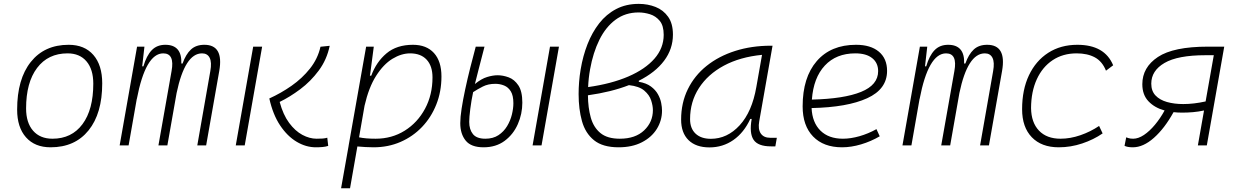

<svg xmlns="http://www.w3.org/2000/svg" viewBox="-20 -762 6485 1006"><path d="M245.1 9.8Q162.6 9.8 116.2 -42.5Q69.8 -94.7 69.8 -187.5Q69.8 -347.7 141.4 -437.5Q212.9 -527.3 339.8 -527.3Q422.9 -527.3 469.2 -474.1Q515.6 -420.9 515.6 -325.2Q515.6 -167.5 444.1 -78.9Q372.6 9.8 245.1 9.8ZM254.9 -35.2Q355.5 -35.2 412.1 -111.3Q468.8 -187.5 468.8 -323.7Q468.8 -398.4 433.3 -440.4Q397.9 -482.4 334 -482.4Q231.9 -482.4 174.3 -406Q116.7 -329.6 116.7 -193.8Q116.7 -119.1 153.3 -77.1Q189.9 -35.2 254.9 -35.2Z M736.8 -517.6 725.1 -414.6H731.4Q747.6 -470.2 774.9 -498.8Q802.2 -527.3 846.2 -527.3Q933.6 -527.3 930.2 -429.2H936.5Q953.6 -477.5 980.2 -502.4Q1006.8 -527.3 1050.8 -527.3Q1152.8 -527.3 1128.9 -390.6L1060.1 0H1013.7L1082 -389.6Q1090.3 -435.5 1078.6 -459Q1066.9 -482.4 1038.6 -482.4Q948.7 -482.4 905.3 -274.4L856.9 0H810.1L878.9 -389.6Q896 -482.4 835.4 -482.4Q742.7 -482.4 696.8 -242.7V-244.6L653.8 0H606.9L698.2 -517.6Z M1634.8 9.8Q1583 9.8 1534.2 -19.3Q1485.4 -48.3 1447.5 -105.2Q1409.7 -162.1 1391.1 -246.1Q1451.7 -273.4 1507.6 -312.5Q1563.5 -351.6 1604.2 -402.8Q1645 -454.1 1659.2 -517.1L1707.5 -522Q1692.4 -449.2 1650.1 -392.3Q1607.9 -335.4 1553 -294.4Q1498 -253.4 1445.3 -228Q1463.4 -160.6 1494.9 -118.2Q1526.4 -75.7 1564.2 -55.4Q1602.1 -35.2 1638.7 -35.2Q1656.2 -35.2 1670.2 -36.1Q1684.1 -37.1 1694.8 -40.5L1699.7 2.4Q1686.5 6.8 1669.9 8.3Q1653.3 9.8 1634.8 9.8ZM1215.3 0 1306.6 -517.6H1353.5L1262.2 0Z M1814 224.6H1767.1L1807.1 -0.5Q1806.6 -0.5 1806.2 -0.5L1807.1 -1.5L1898.4 -517.6H1938.5L1919.9 -375.5L1918 -365.7H1925.3Q1951.7 -437.5 2005.1 -482.4Q2058.6 -527.3 2143.6 -527.3Q2214.8 -527.3 2253.9 -484.1Q2293 -440.9 2293 -361.3Q2293 -282.2 2266.1 -214.6Q2239.3 -147 2191.2 -96.7Q2143.1 -46.4 2078.4 -18.3Q2013.7 9.8 1937.5 9.8Q1916 9.8 1895 8.5Q1874 7.3 1852.5 5.4ZM1861.3 -42.5Q1895.5 -35.2 1948.2 -35.2Q2033.2 -35.2 2100.6 -77.4Q2168 -119.6 2207 -192.4Q2246.1 -265.1 2246.1 -356.4Q2246.1 -416.5 2215.3 -449.5Q2184.6 -482.4 2128.9 -482.4Q2083 -482.4 2036.1 -453.9Q1989.3 -425.3 1950.7 -364.7Q1912.1 -304.2 1890.1 -208Z M2513.7 9.8Q2448.2 9.8 2419.9 -25.4Q2391.6 -60.5 2391.6 -116.7Q2391.6 -147.5 2398.7 -193.4Q2405.8 -239.3 2417.5 -293.9Q2429.2 -348.6 2443.6 -406Q2458 -463.4 2472.7 -517.6H2518.6Q2500 -447.3 2487.3 -396.7Q2474.6 -346.2 2468.3 -321.8Q2502.4 -349.6 2532.5 -358.6Q2562.5 -367.7 2587.4 -367.7Q2615.2 -367.7 2645.3 -356.7Q2675.3 -345.7 2696 -314.7Q2716.8 -283.7 2716.8 -224.1Q2716.8 -165 2693.1 -111.3Q2669.4 -57.6 2624 -23.9Q2578.6 9.8 2513.7 9.8ZM2459 -279.3Q2449.7 -235.8 2444.1 -191.4Q2438.5 -147 2438.5 -123.5Q2438.5 -83.5 2458 -59.3Q2477.5 -35.2 2522.9 -35.2Q2563.5 -35.2 2591.6 -53.7Q2619.6 -72.3 2637 -101.1Q2654.3 -129.9 2662.1 -161.9Q2669.9 -193.8 2669.9 -221.2Q2669.9 -261.2 2656.5 -283.2Q2643.1 -305.2 2621.3 -314Q2599.6 -322.8 2575.2 -322.8Q2537.6 -322.8 2509.8 -308.6Q2481.9 -294.4 2459 -279.3ZM2770.5 0 2861.8 -517.6H2908.7L2817.4 0Z M3327.1 -338.9V-333.5Q3366.7 -326.7 3390.6 -308.8Q3414.6 -291 3427.2 -268.3Q3439.9 -245.6 3444.3 -222.9Q3448.7 -200.2 3448.7 -182.6Q3448.7 -130.4 3421.4 -86.4Q3394 -42.5 3343 -16.4Q3292 9.8 3221.2 9.8Q3138.2 9.8 3092.5 -27.1Q3046.9 -64 3029.3 -127.2Q3011.7 -190.4 3011.7 -269Q3011.7 -299.8 3014.2 -332Q3016.6 -364.3 3022.5 -398.9Q3034.2 -468.8 3058.3 -530.5Q3082.5 -592.3 3119.6 -639.9Q3156.7 -687.5 3208.5 -714.6Q3260.3 -741.7 3326.7 -741.7Q3374 -741.7 3414.8 -725.6Q3455.6 -709.5 3480.7 -674.1Q3505.9 -638.7 3505.9 -580.6Q3505.9 -505.4 3459.7 -443.8Q3413.6 -382.3 3327.1 -338.9ZM3061.5 -305.7Q3183.1 -322.8 3272 -361.1Q3360.8 -399.4 3409.2 -454.8Q3457.5 -510.3 3457.5 -579.6Q3457.5 -627.9 3436.5 -653.1Q3415.5 -678.2 3385.3 -687.5Q3355 -696.8 3326.2 -696.8Q3256.8 -696.8 3205.3 -658.7Q3153.8 -620.6 3120.6 -553.5Q3087.4 -486.3 3071.8 -398.9Q3063.5 -353 3061.5 -305.7ZM3275.4 -315.9Q3182.6 -279.8 3060.5 -262.7Q3061 -197.8 3075.4 -146.2Q3089.8 -94.7 3126 -64.9Q3162.1 -35.2 3227.5 -35.2Q3309.1 -35.2 3355 -78.9Q3400.9 -122.6 3400.9 -185.1Q3400.9 -207.5 3391.8 -235.8Q3382.8 -264.2 3356 -287.1Q3329.1 -310.1 3275.4 -315.9Z M3697.3 10.3Q3626.5 10.3 3587.6 -27.8Q3548.8 -65.9 3548.8 -135.3Q3548.8 -223.1 3584 -294.7Q3619.1 -366.2 3682.6 -417Q3746.1 -467.8 3832 -495.1Q3918 -522.5 4019 -522.5H4027.8L3958 -126Q3950.7 -85.4 3966.1 -62.7Q3981.4 -40 4016.1 -40H4050.3L4042.5 4.9H4019.5Q3951.7 4.9 3928.5 -29.5Q3905.3 -64 3918.5 -138.7H3911.1Q3877.9 -66.9 3822.5 -28.3Q3767.1 10.3 3697.3 10.3ZM3704.6 -34.7Q3790.5 -34.7 3855.5 -105.5Q3920.4 -176.3 3942.9 -306.2L3972.7 -474.6Q3857.4 -463.4 3772.9 -418Q3688.5 -372.6 3642.1 -300.5Q3595.7 -228.5 3595.7 -137.7Q3595.7 -88.9 3624.5 -61.8Q3653.3 -34.7 3704.6 -34.7Z M4396.5 -35.2Q4437 -35.2 4483.2 -48.3Q4529.3 -61.5 4572.3 -85.4L4589.4 -47.9Q4543.5 -21 4491.7 -5.6Q4439.9 9.8 4392.1 9.8Q4294.9 9.8 4240.2 -46.9Q4185.5 -103.5 4185.5 -204.6Q4185.5 -356.4 4259.5 -441.9Q4333.5 -527.3 4465.3 -527.3Q4542 -527.3 4585 -491.2Q4627.9 -455.1 4627.9 -390.6Q4627.9 -294.9 4523.7 -247.3Q4419.4 -199.7 4232.4 -195.8Q4235.8 -120.1 4278.8 -77.6Q4321.8 -35.2 4396.5 -35.2ZM4233.9 -240.2Q4401.9 -244.1 4491.5 -280.5Q4581.1 -316.9 4581.1 -389.2Q4581.1 -432.6 4549.8 -457.5Q4518.6 -482.4 4461.4 -482.4Q4361.3 -482.4 4301.8 -418.5Q4242.2 -354.5 4233.9 -240.2Z M4838.4 -517.6 4826.7 -414.6H4833Q4849.1 -470.2 4876.5 -498.8Q4903.8 -527.3 4947.8 -527.3Q5035.2 -527.3 5031.7 -429.2H5038.1Q5055.2 -477.5 5081.8 -502.4Q5108.4 -527.3 5152.3 -527.3Q5254.4 -527.3 5230.5 -390.6L5161.6 0H5115.2L5183.6 -389.6Q5191.9 -435.5 5180.2 -459Q5168.5 -482.4 5140.1 -482.4Q5050.3 -482.4 5006.8 -274.4L4958.5 0H4911.6L4980.5 -389.6Q4997.6 -482.4 4937 -482.4Q4844.2 -482.4 4798.3 -242.7V-244.6L4755.4 0H4708.5L4799.8 -517.6Z M5536.6 -35.2Q5587.9 -35.2 5640.9 -53.5Q5693.8 -71.8 5738.8 -102.1L5757.3 -63Q5710 -30.3 5650.1 -10.3Q5590.3 9.8 5527.3 9.8Q5437 9.8 5386.2 -43Q5335.4 -95.7 5335.4 -189.9Q5335.4 -292 5371.3 -367.7Q5407.2 -443.4 5472.4 -485.4Q5537.6 -527.3 5625 -527.3Q5768.1 -527.3 5812.5 -419.9L5774.9 -391.6Q5755.4 -440.4 5716.6 -461.4Q5677.7 -482.4 5621.1 -482.4Q5549.3 -482.4 5495.6 -446.8Q5441.9 -411.1 5412.4 -346.7Q5382.8 -282.2 5382.3 -195.8Q5383.3 -120.1 5423.8 -77.6Q5464.4 -35.2 5536.6 -35.2Z M6174.3 -171.9Q6150.4 -171.9 6128.9 -174.3Q6082 -89.4 6026.1 -39.8Q5970.2 9.8 5915.5 9.8Q5900.4 9.8 5889.4 7.6Q5878.4 5.4 5872.1 2L5880.9 -42.5Q5881.8 -42 5891.8 -38.6Q5901.9 -35.2 5917.5 -35.2Q5944.3 -35.2 5973.9 -54.9Q6003.4 -74.7 6031.5 -108.4Q6059.6 -142.1 6082 -183.1Q6029.8 -197.3 5997.6 -231.2Q5965.3 -265.1 5965.3 -320.8Q5965.3 -409.2 6046.9 -463.4Q6128.4 -517.6 6309.1 -517.6H6394.5L6303.2 0H6256.3L6288.6 -183.1Q6259.3 -176.8 6230.5 -174.3Q6201.7 -171.9 6174.3 -171.9ZM6296.9 -230.5 6339.8 -472.7H6296.4Q6150.9 -472.7 6081.5 -432.1Q6012.2 -391.6 6012.2 -323.7Q6012.2 -285.2 6034.4 -261.7Q6056.6 -238.3 6094.7 -227.5Q6132.8 -216.8 6179.7 -216.8Q6234.9 -216.8 6296.9 -230.5Z"/></svg>

Font: Cascadia Mono NF ExtraLight
Style: Italic
Weight: 200
Italic angle: -10°
Monospace: yes
Designer: Aaron Bell
Foundry: Saja Typeworks
Version: Version 2404.023; ttfautohint (v1.8.4)